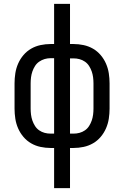

<svg xmlns="http://www.w3.org/2000/svg" viewBox="-20 -755 640 990"><path d="M259 215V8H241Q215 8 189 2.5Q163 -3 140.5 -16Q118 -29 101 -49Q84 -69 73.5 -93Q63 -117 59 -143Q55 -169 55 -195V-325Q55 -351 59 -377Q63 -403 73.5 -427Q84 -451 101 -471Q118 -491 140.5 -504Q163 -517 189 -522.5Q215 -528 241 -528H259V-735H341V-528H359Q385 -528 411 -522.5Q437 -517 459.5 -504Q482 -491 499 -471Q516 -451 526.5 -427Q537 -403 541 -377Q545 -351 545 -325V-195Q545 -169 541 -143Q537 -117 526.5 -93Q516 -69 499 -49Q482 -29 459.5 -16Q437 -3 411 2.5Q385 8 359 8H341V215ZM241 -66H259V-455H241Q225 -455 210 -450.5Q195 -446 182 -437Q169 -428 160.5 -414.5Q152 -401 147 -386.5Q142 -372 140 -356.5Q138 -341 138 -325V-195Q138 -179 140 -163.5Q142 -148 147 -133.5Q152 -119 160.5 -105.5Q169 -92 182 -83Q195 -74 210 -70Q225 -66 241 -66ZM359 -66Q375 -66 390 -70Q405 -74 418 -83Q431 -92 439.5 -105.5Q448 -119 453 -133.5Q458 -148 460 -163.5Q462 -179 462 -195V-325Q462 -341 460 -356.5Q458 -372 453 -386.5Q448 -401 439.5 -414.5Q431 -428 418 -437Q405 -446 390 -450Q375 -454 359 -454H341V-66Z"/></svg>

Font: Zed Mono Extended
Style: Regular
Weight: 400
Width: 7
Monospace: yes
Designer: Belleve Invis
Foundry: Belleve Invis
Version: Version 1.0.0; ttfautohint (v1.8.4)